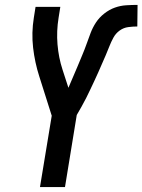

<svg xmlns="http://www.w3.org/2000/svg" viewBox="-20 -763 581 783"><path d="M143 0 191 -291 140 -452Q122 -508 115 -568.5Q108 -629 118 -691L125 -735H226L219 -691Q210 -636 214.5 -582Q219 -528 235 -479L259 -405Q268 -427 278 -449.5Q288 -472 297 -494Q306 -516 315.5 -538.5Q325 -561 333 -583.5Q341 -606 349.5 -628.5Q358 -651 371.5 -671.5Q385 -692 405.5 -708Q426 -724 448.5 -732Q471 -740 494.5 -741.5Q518 -743 541 -743L540 -655Q522 -655 503 -652.5Q484 -650 468 -638.5Q452 -627 442.5 -609.5Q433 -592 426 -574Q419 -556 411.5 -538.5Q404 -521 396 -503Q388 -485 380.5 -467.5Q373 -450 364.5 -432.5Q356 -415 348 -397.5Q340 -380 331 -362.5Q322 -345 312.5 -328Q303 -311 293 -294L245 0Z"/></svg>

Font: Iosevka Term Curly SmBd Obl
Style: Regular
Weight: 600
Italic angle: -9°
Designer: Belleve Invis
Foundry: Belleve Invis
Version: Version 32.3.0